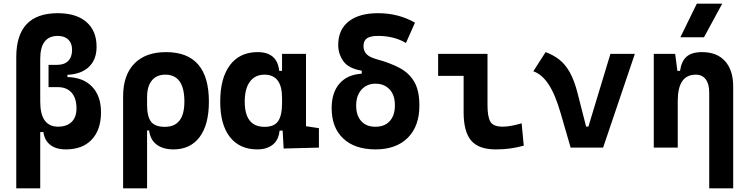

<svg xmlns="http://www.w3.org/2000/svg" viewBox="-20 -815 4142 1060"><path d="M343.8 9.8Q289.6 9.8 257.6 -15.1Q225.6 -40 219.7 -85.9H202.1V224.6H69.8V-499.5Q69.8 -742.2 298.8 -742.2Q400.9 -742.2 457 -693.6Q513.2 -645 513.2 -556.6Q513.2 -486.3 471.2 -446Q429.2 -405.8 352.1 -401.9V-389.6Q439.5 -387.7 488.5 -336.4Q537.6 -285.2 537.6 -195.3Q537.6 -98.6 486.6 -44.4Q435.5 9.8 343.8 9.8ZM202.1 -253.9Q202.1 -115.7 300.8 -115.7Q348.6 -115.7 375.5 -141.8Q402.3 -168 402.3 -216.3Q402.3 -272.9 375.2 -303.5Q348.1 -334 298.8 -334H248V-457H295.9Q335 -457 356.4 -478.5Q377.9 -500 377.9 -539.6Q377.9 -576.2 357.2 -596.4Q336.4 -616.7 298.8 -616.7Q202.1 -616.7 202.1 -489.7Z M937.5 9.8Q880.4 9.8 845 -16.6Q809.6 -43 803.2 -94.7H792V224.6H659.7V-283.2Q659.7 -399.9 721.4 -463.6Q783.2 -527.3 896.5 -527.3Q1133.3 -527.3 1133.3 -253.9Q1133.3 -126.5 1082 -58.3Q1030.8 9.8 937.5 9.8ZM792 -234.9Q792 -171.4 814 -143.1Q835.9 -114.7 890.1 -114.7Q998 -114.7 998 -253.9Q998 -402.8 892.6 -402.8Q844.2 -402.8 818.1 -370.4Q792 -337.9 792 -278.8Z M1400.4 9.8Q1303.2 9.8 1249.5 -58.3Q1195.8 -126.5 1195.8 -253.9Q1195.8 -384.3 1249.8 -455.8Q1303.7 -527.3 1402.3 -527.3Q1510.7 -527.3 1521.5 -423.8H1537.1V-517.6H1669.4V-118.2L1740.7 -107.4V0L1545.9 4.9L1540.5 -93.8H1523.4Q1518.6 -42 1485.6 -16.1Q1452.6 9.8 1400.4 9.8ZM1537.1 -242.7V-274.9Q1537.1 -402.8 1439.9 -402.8Q1388.2 -402.8 1359.6 -364Q1331.1 -325.2 1331.1 -253.9Q1331.1 -114.7 1440.9 -114.7Q1494.6 -114.7 1515.9 -146.7Q1537.1 -178.7 1537.1 -242.7Z M2052.7 9.8Q1939 9.8 1875 -50.3Q1811 -110.4 1811 -217.8Q1811 -303.7 1854.2 -353.5Q1897.5 -403.3 1977.1 -408.2V-424.8Q1904.3 -437 1875.7 -477.1Q1847.2 -517.1 1847.2 -566.9Q1847.2 -650.9 1904.8 -696.5Q1962.4 -742.2 2067.4 -742.2Q2179.7 -742.2 2271 -689.9L2221.2 -577.6Q2155.8 -616.7 2067.4 -616.7Q2024.9 -616.7 2005.9 -603.5Q1986.8 -590.3 1986.8 -560.5Q1986.8 -534.7 2002.7 -517.1Q2018.6 -499.5 2058.6 -488.3Q2134.3 -467.8 2187 -439.5Q2239.7 -411.1 2267.6 -362.5Q2295.4 -314 2295.4 -232.4Q2295.4 -118.2 2231.2 -54.2Q2167 9.8 2052.7 9.8ZM2052.7 -115.2Q2103.5 -115.2 2131.8 -146.5Q2160.2 -177.7 2160.2 -233.9Q2160.2 -290.5 2130.6 -321.8Q2101.1 -353 2052.7 -353Q2005.4 -353 1975.8 -320.1Q1946.3 -287.1 1946.3 -232.4Q1946.3 -177.2 1974.4 -146.2Q2002.4 -115.2 2052.7 -115.2Z M2716.8 9.8Q2622.6 9.8 2581.1 -39.1Q2539.6 -87.9 2539.6 -195.3V-396H2398.9V-517.6H2671.4V-232.9Q2671.4 -171.4 2687 -143.6Q2702.6 -115.7 2755.9 -115.7Q2796.9 -115.7 2859.9 -134.3L2871.6 -10.7Q2831.5 0 2795.2 4.9Q2758.8 9.8 2716.8 9.8Z M3130.4 0 3075.2 -190.4Q3044.9 -295.4 3007.8 -350.6Q2970.7 -405.8 2924.3 -421.4L2992.2 -527.3Q3034.7 -511.7 3067.6 -486.1Q3100.6 -460.4 3125.7 -415.8Q3150.9 -371.1 3169.4 -297.9L3215.8 -116.2H3228.5L3350.1 -517.6H3484.9L3309.6 0Z M3895.5 224.6V-304.2Q3895.5 -351.6 3876.2 -377.2Q3856.9 -402.8 3821.3 -402.8Q3721.7 -402.8 3721.7 -258.3V0H3589.4V-517.6H3707.5L3719.7 -423.8H3734.4Q3741.7 -476.1 3770 -501.7Q3798.3 -527.3 3856 -527.3Q3938 -527.3 3982.9 -477.5Q4027.8 -427.7 4027.8 -336.9V224.6ZM3736.3 -609.4 3827.1 -794.9H3967.3L3866.7 -609.4Z"/></svg>

Font: Cascadia Code NF
Style: Bold
Weight: 700
Monospace: yes
Designer: Aaron Bell
Foundry: Saja Typeworks
Version: Version 2404.023; ttfautohint (v1.8.4)